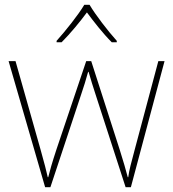

<svg xmlns="http://www.w3.org/2000/svg" viewBox="-20 -783 725 804"><path d="M355 -763H333C309 -722 254 -653 217 -612V-606H238C275 -643 316 -693 344 -731C372 -693 411 -643 448 -606H469V-612C432 -653 379 -722 355 -763ZM380 -388 506 1H528L669 -527H643L544 -156C529 -99 521 -72 517 -41H515C507 -72 497 -106 481 -157L362 -527H341L216 -156C196 -95 190 -72 182 -41H180C173 -72 167 -95 150 -156L45 -527H16L169 1H191L320 -388C331 -420 339 -446 349 -482H351C361 -446 369 -423 380 -388Z"/></svg>

Font: Noto Sans Ethiopic Thin
Style: Regular
Weight: 100
Designer: Monotype Design Team
Foundry: Monotype Imaging Inc.
Version: Version 2.102